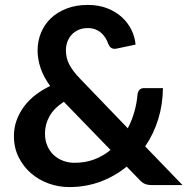

<svg xmlns="http://www.w3.org/2000/svg" viewBox="-20 -751 764 779"><path d="M720.5 0H599.5Q580.5 0 568.8 -4.5Q557 -9 544 -23.5L494 -75Q446.5 -36 387.5 -14Q328.5 8 260 8Q218.5 8 178.2 -6.2Q138 -20.5 106.5 -47.5Q75 -74.5 55.8 -112.8Q36.5 -151 36.5 -199Q36.5 -233 47.5 -263.2Q58.5 -293.5 78 -319.5Q97.5 -345.5 124.5 -366.2Q151.5 -387 183.5 -402Q156.5 -439.5 144.5 -475.2Q132.5 -511 132.5 -546.5Q132.5 -584 146.2 -617.8Q160 -651.5 186 -676.5Q212 -701.5 250 -716.2Q288 -731 336 -731Q380 -731 414.8 -717.5Q449.5 -704 474.2 -681.5Q499 -659 513.2 -630Q527.5 -601 530 -570L451.5 -553.5Q448 -553 444.5 -553Q427.5 -553 419.5 -572.5Q415 -585.5 407.8 -597.2Q400.5 -609 390.5 -617.8Q380.5 -626.5 367 -631.8Q353.5 -637 336 -637Q315 -637 298.5 -629.8Q282 -622.5 270.8 -610.2Q259.5 -598 253.5 -581.8Q247.5 -565.5 247.5 -547.5Q247.5 -532.5 250.5 -518.5Q253.5 -504.5 260.5 -490.5Q267.5 -476.5 278.8 -461.8Q290 -447 306.5 -430L498.5 -230.5Q515 -262 525 -297Q535 -332 538 -368Q539.5 -379.5 546 -386.5Q552.5 -393.5 564 -393.5H641Q640.5 -327.5 622 -267.5Q603.5 -207.5 569 -157ZM239 -338Q199 -312 180.8 -279.2Q162.5 -246.5 162.5 -209Q162.5 -181.5 172 -159.5Q181.5 -137.5 197.8 -122.2Q214 -107 235.8 -98.8Q257.5 -90.5 282 -90.5Q326 -90.5 362.5 -104.2Q399 -118 428.5 -142.5Z"/></svg>

Font: Lato
Style: Bold
Weight: 700
Designer: Lukasz Dziedzic with Adam Twardoch and Botio Nikoltchev
Foundry: tyPoland Lukasz Dziedzic
Version: Version 2.010; 2014-09-01; http://www.latofonts.com/; ttfaut